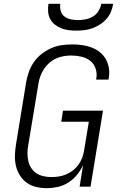

<svg xmlns="http://www.w3.org/2000/svg" viewBox="-20 -975 640 1003"><path d="M224 8Q195 8 168 1.5Q141 -5 119.5 -20.5Q98 -36 83.5 -59.5Q69 -83 63 -109.5Q57 -136 58 -165Q59 -194 64 -223L117 -548Q122 -575 131.5 -601.5Q141 -628 158 -652Q175 -676 198.5 -694Q222 -712 248 -723.5Q274 -735 302 -739Q330 -743 357 -743Q383 -743 409 -739.5Q435 -736 458.5 -727Q482 -718 501.5 -702.5Q521 -687 533 -665.5Q545 -644 549 -618.5Q553 -593 548 -566L547 -559H482L483 -564Q488 -591 479.5 -616.5Q471 -642 451 -657.5Q431 -673 405 -679Q379 -685 352 -685Q332 -685 312 -681.5Q292 -678 273 -669.5Q254 -661 237.5 -646.5Q221 -632 209.5 -614.5Q198 -597 191 -577.5Q184 -558 181 -539L127 -213Q123 -192 123.5 -171.5Q124 -151 128.5 -131.5Q133 -112 144 -96Q155 -80 171 -69.5Q187 -59 207.5 -54.5Q228 -50 248 -50Q268 -50 287 -53Q306 -56 324.5 -63.5Q343 -71 360 -84Q377 -97 389 -113.5Q401 -130 408.5 -149Q416 -168 419 -187L444 -339H300L309 -397H518L453 0H396L414 -113Q402 -86 382.5 -62Q363 -38 337 -21.5Q311 -5 281.5 1.5Q252 8 224 8ZM379 -815Q358 -815 338 -817.5Q318 -820 299.5 -827.5Q281 -835 266 -847Q251 -859 242 -876Q233 -893 231.5 -913.5Q230 -934 233 -955H295Q292 -936 297.5 -917.5Q303 -899 317 -888.5Q331 -878 350 -874Q369 -870 388 -870Q407 -870 427 -874Q447 -878 465 -888.5Q483 -899 494.5 -917.5Q506 -936 509 -955H571Q568 -934 559.5 -913.5Q551 -893 536 -876Q521 -859 502 -847Q483 -835 462.5 -827.5Q442 -820 421 -817.5Q400 -815 379 -815Z"/></svg>

Font: Iosevka Light Extended
Style: Italic
Weight: 300
Width: 7
Italic angle: -9°
Monospace: yes
Designer: Belleve Invis
Foundry: Belleve Invis
Version: Version 32.5.0; ttfautohint (v1.8.4)